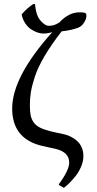

<svg xmlns="http://www.w3.org/2000/svg" viewBox="-20 -718 473 932"><path d="M184.1 -9.8Q39.1 -44.4 39.1 -190.9Q39.1 -345.2 233.9 -562Q210.9 -555.2 189.9 -555.2Q177.2 -555.2 161.9 -560.3Q146.5 -565.4 130.6 -575.9Q114.7 -586.4 102.3 -605.2Q89.8 -624 85 -647.9Q109.4 -677.2 141.1 -698.2H149.9Q153.3 -660.2 164.1 -637.2Q170.9 -622.1 187 -607.4Q203.1 -592.8 215.8 -592.8Q231.9 -592.8 242.2 -596.2Q252.4 -599.6 268.1 -608.9Q314 -658.2 365.2 -658.2Q386.7 -658.2 393.1 -655.5Q399.4 -652.8 399.4 -640.1Q399.4 -627 388.2 -608.6Q377 -590.3 359.4 -583.5Q325.7 -570.8 279.3 -565.9Q229.5 -502 196.5 -446Q163.6 -390.1 149.2 -345.7Q134.8 -301.3 129.9 -270.8Q125 -240.2 125 -207Q125 -177.2 128.7 -158.7Q132.3 -140.1 143.3 -124.3Q154.3 -108.4 174.6 -98.4Q194.8 -88.4 228 -80.1Q233.9 -78.6 253.4 -74.2L284.2 -67.9Q298.3 -64.9 311 -60.1Q323.7 -55.2 337.6 -46.4Q351.6 -37.6 361.6 -26.4Q371.6 -15.1 378.2 1.7Q384.8 18.6 384.8 39.1Q384.8 65.9 372.6 93.5Q360.4 121.1 342.5 142.1Q324.7 163.1 311.8 175.3Q298.8 187.5 290 193.8L268.1 181.2L265.1 176.8Q315.9 108.4 315.9 70.8Q315.9 21 251 4.9Q242.2 2.9 219.7 -2Q196.3 -6.8 184.1 -9.8Z"/></svg>

Font: Linux Biolinum G
Style: Regular
Weight: 400
Designer: Philipp H. Poll
Foundry: Philipp H. Poll
Version: Version 1.1.0 ; ttfautohint (v1.6)